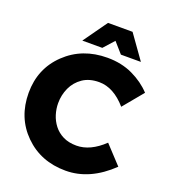

<svg xmlns="http://www.w3.org/2000/svg" viewBox="-163 -1026 1017 1155"><g transform="rotate(20 346.0 -448.5)"><path d="M391 13Q232 13 127.5 -90.5Q23 -194 23 -352Q23 -507 130 -609.5Q237 -712 398 -712Q488 -712 560 -678Q632 -644 681 -591L575 -463Q493 -557 401 -557Q338 -557 295.8 -528Q253.5 -499 232.2 -452.8Q211 -406.5 211 -354Q211 -318 222 -282.2Q233 -246.5 256 -216.8Q279 -187 315 -169Q351 -151 401 -151Q489 -151 575 -233L682 -118Q546 13 391 13ZM594 -757H466L407 -824L347 -757H219L328 -910H485Z"/></g></svg>

Font: Argentum Novus
Style: Bold
Weight: 700
Designer: Julieta Ulanovsky (font) & Cristiano Sobral (main changes)
Foundry: Julieta Ulanovsky (font) & Cristiano Sobral (main changes)
Version: Version 3.00;November 27, 2020;FontCreator 13.0.0.2655 64-bi